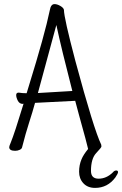

<svg xmlns="http://www.w3.org/2000/svg" viewBox="-20 -730 596 937"><path d="M444 187Q408 187 387 164.5Q366 142 366 108Q366 75 378 47Q387 25 410 -3Q405 -27 366 -167L347 -238Q157 -229 151 -228Q139 -184 122 -131.5Q105 -79 88 -12Q87 -4 76.5 1Q66 6 54 6Q25 6 25 -12Q25 -17 32 -33Q51 -79 95 -224L91 -223Q75 -223 67 -238.5Q59 -254 59 -266Q59 -278 71 -278Q89 -275 110 -275L120 -308Q199 -563 223 -680Q228 -710 246 -710Q259 -710 274.5 -701Q290 -692 292 -682Q292 -644 348 -432Q438 -98 474 -24Q475 -20 475 -15Q475 -10 449.5 17Q424 44 424 104Q424 142 461 142Q499 142 530 112Q538 102 547 102Q556 102 556 110Q556 117 543 136Q505 187 444 187ZM165 -276 333 -286Q281 -487 255 -608Z"/></svg>

Font: LXGW WenKai Mono TC Light
Style: Regular
Weight: 300
Designer: LXGW / Fontworks Inc.
Foundry: LXGW / Fontworks Inc.
Version: Version 1.330